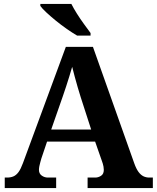

<svg xmlns="http://www.w3.org/2000/svg" viewBox="-20 -951 793 971"><path d="M4 0V-53H16Q34 -53 48 -59Q62 -65 73.5 -80.5Q85 -96 96 -126L313 -714H450L659 -125Q669 -97 680.5 -81.5Q692 -66 705.5 -59.5Q719 -53 735 -53H753V0H423V-53H462Q477 -53 491 -62Q505 -71 505 -92Q505 -100 503.5 -108Q502 -116 500 -123Q498 -130 496 -135L461 -235H218L189 -149Q187 -141 184 -131Q181 -121 179 -110.5Q177 -100 177 -92Q177 -73 191 -63Q205 -53 222 -53H264V0ZM239 -296H441L388 -460Q381 -483 373 -509.5Q365 -536 358 -563Q351 -590 345 -613Q339 -592 331 -566Q323 -540 314.5 -514Q306 -488 298 -465ZM370 -771Q346 -785 318 -804.5Q290 -824 263 -846Q236 -868 214.5 -888Q193 -908 184 -921V-931H341Q352 -909 369 -882Q386 -855 405 -829Q424 -803 438 -784V-771Z"/></svg>

Font: Noto Serif Tamil
Style: Italic
Weight: 400
Italic angle: -12°
Designer: Indian Type Foundry, Tom Grace, and the Monotype Design Team
Foundry: Monotype Imaging Inc.
Version: Version 2.003